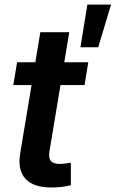

<svg xmlns="http://www.w3.org/2000/svg" viewBox="-20 -813 505 839"><path d="M365.7 -541 349.6 -441.4H38.1L54.7 -541ZM156.2 -672.4H282.7L196.3 -152.8Q191.4 -123 202.1 -109.9Q212.9 -96.7 241.7 -96.7Q250.5 -96.7 265.4 -98.4Q280.3 -100.1 289.6 -102.1V-3.9Q270 1.5 248 3.9Q226.1 6.3 205.1 6.3Q126 6.3 91.3 -31.7Q56.6 -69.8 67.9 -140.6ZM331.5 -606.4 361.8 -793H465.3L409.2 -606.4Z"/></svg>

Font: Inter 17pt SemiBold
Style: Italic
Weight: 600
Italic angle: -9.3988°
Version: Version 4.001;git-66647c0bb